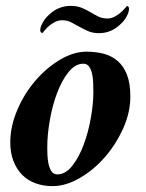

<svg xmlns="http://www.w3.org/2000/svg" viewBox="-20 -628 496 654"><path d="M264 -411Q277 -411 284 -400.5Q291 -390 294 -375Q297 -360 297.5 -343Q298 -326 298 -314Q298 -275 289.5 -226.5Q281 -178 265 -135Q249 -92 226 -63Q203 -34 175 -34Q162 -34 155 -45Q148 -56 145 -71Q142 -86 141.5 -101.5Q141 -117 141 -126Q141 -168 149.5 -217.5Q158 -267 174 -310Q190 -353 213 -382Q236 -411 264 -411ZM275 -452Q230 -452 183.5 -424Q137 -396 99.5 -352Q62 -308 38.5 -252.5Q15 -197 15 -143Q15 -107 26 -79Q37 -51 56 -32Q75 -13 101.5 -3.5Q128 6 159 6Q204 6 251.5 -21.5Q299 -49 337 -92.5Q375 -136 399.5 -190.5Q424 -245 424 -299Q424 -344 412.5 -373.5Q401 -403 380.5 -420.5Q360 -438 333 -445Q306 -452 275 -452ZM220 -608Q199 -608 179 -599.5Q159 -591 139 -570Q136 -567 130.5 -559Q125 -551 121 -542Q117 -533 117 -525.5Q117 -518 124 -515Q127 -518 133 -525.5Q139 -533 148 -540.5Q157 -548 168 -553.5Q179 -559 191 -559Q209 -559 222.5 -552Q236 -545 250 -537Q264 -529 280 -522Q296 -515 318 -515Q339 -515 358.5 -523.5Q378 -532 398 -553Q401 -556 406.5 -564Q412 -572 415.5 -580.5Q419 -589 419.5 -597Q420 -605 413 -608Q410 -605 404 -598Q398 -591 389 -583.5Q380 -576 369 -570.5Q358 -565 346 -565Q329 -565 315.5 -571.5Q302 -578 288 -586.5Q274 -595 258 -601.5Q242 -608 220 -608Z"/></svg>

Font: Vermiglione
Style: Italic
Weight: 400
Italic angle: -11°
Version: Version 1.105